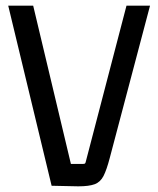

<svg xmlns="http://www.w3.org/2000/svg" viewBox="-20 -655 557 677"><path d="M367 -98Q356 -56 345 -34.5Q334 -13 314 -5.5Q294 2 256 2L162 0L9 -635H97L230 -77H273Q279 -77 280.5 -79.5Q282 -82 283 -87L426 -635H509Z"/></svg>

Font: Gemunu Libre ExtraLight Medium
Style: Regular
Weight: 500
Version: Version 1.100